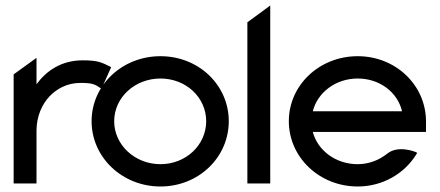

<svg xmlns="http://www.w3.org/2000/svg" viewBox="-20 -666 1596 697"><path d="M378.5 -425C350.5 -438 338.5 -447 280.5 -447C201.5 -447 147.5 -408 112.5 -360V-456L29.5 -396V0H112.5V-191C112.5 -244 132.5 -287 159.5 -316C185.5 -343 222.5 -365 272.5 -365C317.5 -365 325.5 -359 343.5 -347L348.5 -344L383.5 -422Z M562.5 -381C655.5 -381 728.5 -312 728.5 -226C728.5 -140 655.5 -70 562.5 -70C469.5 -70 394.5 -140 394.5 -226C394.5 -312 469.5 -381 562.5 -381ZM562.5 11C701.5 11 810.5 -95 810.5 -226C810.5 -357 701.5 -462 562.5 -462C423.5 -462 312.5 -357 312.5 -226C312.5 -95 423.5 11 562.5 11Z M961 0V-646L878 -585V0Z M1526.5 -187V-225C1526.5 -356 1417.5 -462 1278.5 -462C1139.5 -462 1028.5 -357 1028.5 -226C1028.5 -95 1139.5 11 1278.5 11C1369.5 11 1448.5 -36 1491.5 -106L1494.5 -111L1489.5 -114C1489.5 -114 1425.5 -141 1385.5 -108C1356.5 -85 1319.5 -70 1278.5 -70C1199.5 -70 1133.5 -119 1115.5 -187ZM1115.5 -262C1132.5 -330 1198.5 -381 1278.5 -381C1358.5 -381 1423.5 -331 1439.5 -262Z"/></svg>

Font: Charger
Style: Bd
Weight: 400
Designer: Jasper
Foundry: Cannot Into Space Fonts
Version: Version 0.98